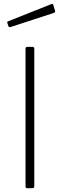

<svg xmlns="http://www.w3.org/2000/svg" viewBox="-20 -988 314 1008"><path d="M151 -742Q160 -742 160 -732V-12Q160 -5 158 -2.5Q156 0 148 0H125Q118 0 116 -2Q114 -4 114 -10V-732Q114 -742 123 -742ZM259 -964 269 -932Q272 -924 262 -920L35 -846Q31 -845 28.5 -846Q26 -847 24 -851L19 -866Q16 -874 22 -876L251 -967Q257 -969 259 -964Z"/></svg>

Font: Libre Franklin Thin Thin
Style: Regular
Weight: 250
Version: Version 3.000